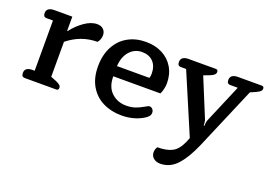

<svg xmlns="http://www.w3.org/2000/svg" viewBox="-103 -774 1782 1275"><g transform="rotate(20 788.5 -137.0)"><path d="M41 -28Q41 -68 94 -68H110V-423H64Q41 -423 41 -451Q41 -471 55 -481Q69 -491 94 -491H222V-390H225Q261 -437 307 -469Q353 -501 395 -501Q424 -501 440 -485Q456 -469 456 -444Q456 -429 450.5 -414.5Q445 -400 436 -391Q321 -391 227 -315V-68L267 -52Q287 -43 295 -35.5Q303 -28 303 -17Q303 0 288 0H64Q41 0 41 -28Z M495 -239Q495 -321 526.5 -380Q558 -439 613.5 -470Q669 -501 740 -501Q806 -501 856.5 -475Q907 -449 935.5 -401Q964 -353 964 -289Q964 -271 959 -249Q954 -227 946 -212H613Q613 -136 655.5 -97Q698 -58 758 -58Q793 -58 819.5 -66.5Q846 -75 879 -94Q883 -96 892.5 -101.5Q902 -107 908 -107Q921 -107 930 -97Q939 -87 939 -72Q939 -58 930 -47Q921 -36 901 -24Q835 14 752 14Q679 14 620.5 -15Q562 -44 528.5 -101Q495 -158 495 -239ZM842 -284Q847 -297 847 -314Q847 -368 818 -398.5Q789 -429 739 -429Q687 -429 652 -390Q617 -351 613 -284Z M1037 170Q1037 149 1049 131Q1115 131 1153.5 110.5Q1192 90 1218 32L1231 0L1051 -423H1013Q990 -423 990 -451Q990 -471 1004 -481Q1018 -491 1042 -491H1236Q1252 -491 1252 -474Q1252 -453 1216 -439L1172 -422L1283 -152Q1287 -143 1288 -128.5Q1289 -114 1289 -110H1294Q1294 -115 1295.5 -129Q1297 -143 1301 -152L1416 -423H1362Q1339 -423 1339 -451Q1339 -471 1353 -481Q1367 -491 1391 -491H1561Q1577 -491 1577 -474Q1577 -463 1567.5 -455Q1558 -447 1541 -439L1502 -422L1314 19Q1271 119 1221.5 173Q1172 227 1103 227Q1075 227 1056 211.5Q1037 196 1037 170Z"/></g></svg>

Font: MaitreeSemiBold
Style: Regular
Weight: 600
Designer: CadsonDemak Team
Foundry: CadsonDemak
Version: Version 1.000